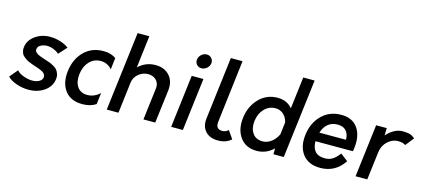

<svg xmlns="http://www.w3.org/2000/svg" viewBox="-59 -1250 3889 1759"><g transform="rotate(15 1886.0 -370.0)"><path d="M243 10Q184 10 127 -10Q70 -30 42 -61L107 -138Q124 -115 165.5 -98.5Q207 -82 248 -80Q275 -79 297.5 -85.5Q320 -92 334 -105Q348 -118 350 -136Q351 -148 346.5 -158Q342 -168 334.5 -175Q327 -182 312 -189.5Q297 -197 285 -201Q273 -205 253 -212Q229 -220 220.5 -223Q212 -226 190 -235Q168 -244 159 -250.5Q150 -257 135 -268.5Q120 -280 114 -292Q108 -304 104 -321Q100 -338 103 -357Q111 -423 171.5 -466.5Q232 -510 313 -510Q345 -510 378.5 -503Q412 -496 440.5 -483.5Q469 -471 490 -455L420 -378Q409 -389 392.5 -398.5Q376 -408 358 -414Q340 -420 322 -422Q286 -426 253.5 -411.5Q221 -397 218 -371Q216 -361 218.5 -353Q221 -345 229.5 -337.5Q238 -330 244.5 -325.5Q251 -321 267 -315Q283 -309 290.5 -306.5Q298 -304 318 -297Q347 -288 363.5 -282Q380 -276 403.5 -263Q427 -250 439 -236Q451 -222 459 -199Q467 -176 463 -148Q455 -79 392.5 -34.5Q330 10 243 10Z M754 10Q643 10 588.5 -62Q534 -134 548.5 -250Q563 -366 635 -438Q707 -510 818 -510Q893 -510 937 -475L924 -365Q907 -388 878.5 -402Q850 -416 818 -416Q753 -416 710 -370Q667 -324 658 -250Q649 -176 680.5 -129.5Q712 -83 777 -83Q810 -83 841.5 -97Q873 -111 895 -134L882 -25Q830 10 754 10Z M1312 -510Q1397 -510 1445 -456Q1493 -402 1483 -316L1444 0H1332L1369 -303Q1373 -334 1361 -359Q1349 -384 1324.5 -398Q1300 -412 1268 -412Q1217 -412 1177 -378.5Q1137 -345 1131 -297L1095 0H984L1076 -750H1187L1150 -445Q1219 -510 1312 -510Z M1664 -657Q1667 -685 1689.5 -705Q1712 -725 1740 -725Q1768 -725 1785.5 -705Q1803 -685 1800 -657Q1796 -629 1773.5 -609.5Q1751 -590 1723.5 -590Q1696 -590 1678 -609.5Q1660 -629 1664 -657ZM1595 0 1656 -500H1767L1706 0Z M2041 10Q1961 10 1919.5 -37Q1878 -84 1888 -160L1960 -750H2071L2000 -160Q1990 -85 2055 -85Q2089 -85 2113 -109L2165 -34Q2117 10 2041 10Z M2647 -750H2755L2663 0H2565L2566 -56Q2498 10 2407 10Q2303 10 2249.5 -64Q2196 -138 2209.5 -250Q2223 -362 2294.5 -436Q2366 -510 2471 -510Q2559 -510 2610 -448ZM2437 -88Q2466 -88 2493.5 -101.5Q2521 -115 2543 -138.5Q2565 -162 2579 -192L2593 -308Q2587 -338 2570.5 -361.5Q2554 -385 2530 -398.5Q2506 -412 2477 -412Q2413 -412 2370 -366Q2327 -320 2318.5 -250Q2310 -180 2341.5 -134Q2373 -88 2437 -88Z M3266 -246Q3264 -225 3260 -215H2906Q2906 -154 2935.5 -120Q2965 -86 3026 -86Q3047 -86 3063.5 -89.5Q3080 -93 3096.5 -102.5Q3113 -112 3129 -127.5Q3145 -143 3164 -167L3234 -113Q3153 10 3010 10Q2898 10 2842.5 -62Q2787 -134 2802 -249Q2816 -364 2889.5 -437Q2963 -510 3074 -510Q3180 -510 3230.5 -437.5Q3281 -365 3266 -246ZM3064 -415Q3010 -415 2973.5 -385Q2937 -355 2920 -300H3173Q3172 -355 3144.5 -385Q3117 -415 3064 -415Z M3656 -510Q3700 -510 3726 -501.5Q3752 -493 3772 -473L3709 -394Q3682 -412 3638 -412Q3585 -412 3540.5 -371.5Q3496 -331 3488 -268L3455 0H3344L3405 -500H3506L3504 -430Q3536 -467 3575.5 -488.5Q3615 -510 3656 -510Z"/></g></svg>

Font: Orkney Medium
Style: MediumItalic
Weight: 500
Designer: Samuel Oakes and Alfredo Marco Pradil
Foundry: Alfredo Marco Pradil
Version: 1.0; ttfautohint (v1.5)